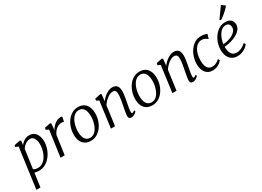

<svg xmlns="http://www.w3.org/2000/svg" viewBox="-20 -1844 4235 3101"><g transform="rotate(-30 2097.0 -294.0)"><path d="M14.5 254 116.5 -495.5 63.5 -515 70.5 -546.5 180.5 -568 199 -558 189 -478.5Q205 -500.5 228.8 -521Q252.5 -541.5 282.8 -554.8Q313 -568 348.5 -568Q405 -568 442 -540.8Q479 -513.5 497.2 -465.8Q515.5 -418 515.5 -356Q515.5 -309.5 502.2 -258.8Q489 -208 463 -160.2Q437 -112.5 399.5 -74Q362 -35.5 313 -12.8Q264 10 204.5 10Q186 10 165.2 6.2Q144.5 2.5 125.5 -1.5L90.5 254ZM133.5 -62Q150.5 -49.5 172 -44.2Q193.5 -39 216.5 -39Q259.5 -39 294 -58.5Q328.5 -78 354.8 -110.8Q381 -143.5 398.5 -184.2Q416 -225 424.8 -268.2Q433.5 -311.5 433.5 -351.5Q433.5 -403 421.2 -438.2Q409 -473.5 386.8 -491.8Q364.5 -510 334 -510Q300.5 -510 271 -494.8Q241.5 -479.5 219 -457.2Q196.5 -435 183 -414.5Z M746.5 -427Q755 -447 772.8 -471Q790.5 -495 815.2 -517Q840 -539 870.8 -553Q901.5 -567 936 -567Q943.5 -567 953.2 -566Q963 -565 968 -561L950 -474.5Q943.5 -478.5 932 -480.2Q920.5 -482 903.5 -482Q882 -482 858.8 -473.8Q835.5 -465.5 812.8 -449Q790 -432.5 770.8 -407.5Q751.5 -382.5 738 -349L689.5 0H611.5L679.5 -486L629 -509.5L636 -545L741 -566L759.5 -556.5L752.5 -468.5Z M1261.5 -568Q1324.5 -568 1367.8 -540.8Q1411 -513.5 1433.5 -462Q1456 -410.5 1456 -337.5Q1456 -272 1435.8 -210Q1415.5 -148 1378.5 -98.2Q1341.5 -48.5 1290.5 -19.2Q1239.5 10 1178 10Q1116 10 1072 -16.2Q1028 -42.5 1005 -92.8Q982 -143 982 -214Q982 -281 1002 -344.2Q1022 -407.5 1059 -458Q1096 -508.5 1147.5 -538.2Q1199 -568 1261.5 -568ZM1248 -519Q1211.5 -519 1182.2 -501Q1153 -483 1131 -452.5Q1109 -422 1094.2 -383.2Q1079.5 -344.5 1072.2 -302.8Q1065 -261 1065 -221Q1065 -163 1079.5 -122.2Q1094 -81.5 1122.5 -60Q1151 -38.5 1192.5 -38.5Q1228 -38.5 1256.8 -56.5Q1285.5 -74.5 1307.2 -105Q1329 -135.5 1343.5 -174Q1358 -212.5 1365.5 -254Q1373 -295.5 1373 -335Q1373 -393 1359.2 -434Q1345.5 -475 1318 -497Q1290.5 -519 1248 -519Z M1685.5 -432.5Q1706 -459.5 1731.2 -484Q1756.5 -508.5 1784.8 -527.5Q1813 -546.5 1842.8 -557.2Q1872.5 -568 1902.5 -568Q1954 -568 1984.2 -536.5Q2014.5 -505 2014.5 -424Q2014.5 -400 2010 -369Q2005.5 -338 1999.8 -306Q1994 -274 1989 -247Q1984.5 -222 1978.8 -192.2Q1973 -162.5 1968.5 -132.8Q1964 -103 1963 -78.5Q1962.5 -62 1965.2 -53Q1968 -44 1974.5 -44Q1984.5 -44 1996.2 -50Q2008 -56 2022.5 -69.5L2034.5 -47Q2031.5 -41.5 2017 -27.5Q2002.5 -13.5 1980.8 -1.8Q1959 10 1932.5 10Q1915.5 10 1903.2 4Q1891 -2 1884.8 -14.8Q1878.5 -27.5 1879.5 -48.5Q1880.5 -65.5 1883.2 -87Q1886 -108.5 1890.2 -132Q1894.5 -155.5 1899 -178.8Q1903.5 -202 1907.5 -222.5Q1911.5 -244 1916.2 -268.5Q1921 -293 1925.2 -319Q1929.5 -345 1932.2 -370.2Q1935 -395.5 1935 -418Q1935 -451.5 1928.5 -470Q1922 -488.5 1907.5 -496.2Q1893 -504 1868 -504Q1846 -504 1820.5 -492.8Q1795 -481.5 1769.2 -462Q1743.5 -442.5 1719.8 -417Q1696 -391.5 1677.5 -363.5L1628.5 0H1551.5L1616.5 -488L1568 -511L1575 -546.5L1680 -568L1699.5 -558Z M2408 -568Q2471 -568 2514.2 -540.8Q2557.5 -513.5 2580 -462Q2602.5 -410.5 2602.5 -337.5Q2602.5 -272 2582.2 -210Q2562 -148 2525 -98.2Q2488 -48.5 2437 -19.2Q2386 10 2324.5 10Q2262.5 10 2218.5 -16.2Q2174.5 -42.5 2151.5 -92.8Q2128.5 -143 2128.5 -214Q2128.5 -281 2148.5 -344.2Q2168.5 -407.5 2205.5 -458Q2242.5 -508.5 2294 -538.2Q2345.5 -568 2408 -568ZM2394.5 -519Q2358 -519 2328.8 -501Q2299.5 -483 2277.5 -452.5Q2255.5 -422 2240.8 -383.2Q2226 -344.5 2218.8 -302.8Q2211.5 -261 2211.5 -221Q2211.5 -163 2226 -122.2Q2240.5 -81.5 2269 -60Q2297.5 -38.5 2339 -38.5Q2374.5 -38.5 2403.2 -56.5Q2432 -74.5 2453.8 -105Q2475.5 -135.5 2490 -174Q2504.5 -212.5 2512 -254Q2519.5 -295.5 2519.5 -335Q2519.5 -393 2505.8 -434Q2492 -475 2464.5 -497Q2437 -519 2394.5 -519Z M2832 -432.5Q2852.5 -459.5 2877.8 -484Q2903 -508.5 2931.2 -527.5Q2959.5 -546.5 2989.2 -557.2Q3019 -568 3049 -568Q3100.5 -568 3130.8 -536.5Q3161 -505 3161 -424Q3161 -400 3156.5 -369Q3152 -338 3146.2 -306Q3140.5 -274 3135.5 -247Q3131 -222 3125.2 -192.2Q3119.5 -162.5 3115 -132.8Q3110.5 -103 3109.5 -78.5Q3109 -62 3111.8 -53Q3114.5 -44 3121 -44Q3131 -44 3142.8 -50Q3154.5 -56 3169 -69.5L3181 -47Q3178 -41.5 3163.5 -27.5Q3149 -13.5 3127.2 -1.8Q3105.5 10 3079 10Q3062 10 3049.8 4Q3037.5 -2 3031.2 -14.8Q3025 -27.5 3026 -48.5Q3027 -65.5 3029.8 -87Q3032.5 -108.5 3036.8 -132Q3041 -155.5 3045.5 -178.8Q3050 -202 3054 -222.5Q3058 -244 3062.8 -268.5Q3067.5 -293 3071.8 -319Q3076 -345 3078.8 -370.2Q3081.5 -395.5 3081.5 -418Q3081.5 -451.5 3075 -470Q3068.5 -488.5 3054 -496.2Q3039.5 -504 3014.5 -504Q2992.5 -504 2967 -492.8Q2941.5 -481.5 2915.8 -462Q2890 -442.5 2866.2 -417Q2842.5 -391.5 2824 -363.5L2775 0H2698L2763 -488L2714.5 -511L2721.5 -546.5L2826.5 -568L2846 -558Z M3632 -472Q3619 -482 3603.2 -490.5Q3587.5 -499 3571.2 -504Q3555 -509 3539.5 -509Q3497 -509 3462.8 -488.2Q3428.5 -467.5 3404.2 -429Q3380 -390.5 3367 -337.8Q3354 -285 3354 -221Q3354.5 -163 3368.2 -124.5Q3382 -86 3408 -66.8Q3434 -47.5 3470 -47.5Q3500 -47.5 3523.5 -55.2Q3547 -63 3568 -76.8Q3589 -90.5 3611 -108.5L3627 -75Q3615 -61 3590.8 -40.8Q3566.5 -20.5 3530.8 -5.2Q3495 10 3447.5 10Q3364.5 10 3317.8 -49Q3271 -108 3271 -210.5Q3271 -267.5 3289.5 -329.8Q3308 -392 3344.2 -446.2Q3380.5 -500.5 3434 -534.2Q3487.5 -568 3557.5 -568Q3584 -568 3614.8 -561.8Q3645.5 -555.5 3666.5 -544.5L3643.5 -464.5Z M4119 -92Q4105 -72.5 4075.2 -48.5Q4045.5 -24.5 4004.2 -7.2Q3963 10 3914.5 10Q3861.5 10 3824 -9Q3786.5 -28 3763.5 -60.2Q3740.5 -92.5 3730.2 -132.2Q3720 -172 3721 -213Q3722.5 -283 3744.8 -346.8Q3767 -410.5 3805.8 -460.2Q3844.5 -510 3896 -539Q3947.5 -568 4008 -568Q4055 -568 4085.5 -552Q4116 -536 4131 -508.2Q4146 -480.5 4146 -446Q4146 -399.5 4120.8 -364Q4095.5 -328.5 4054.8 -303Q4014 -277.5 3967.5 -261Q3921 -244.5 3877.5 -236.2Q3834 -228 3804.5 -227.5Q3802 -198.5 3806.8 -167Q3811.5 -135.5 3825.2 -108Q3839 -80.5 3863.8 -63.5Q3888.5 -46.5 3926 -46.5Q3953.5 -46.5 3983.2 -55Q4013 -63.5 4043 -81Q4073 -98.5 4100 -126ZM3989.5 -520.5Q3949 -520.5 3916.8 -496.8Q3884.5 -473 3861.2 -435.2Q3838 -397.5 3824.2 -354.5Q3810.5 -311.5 3806.5 -272.5Q3846.5 -273.5 3891.8 -285Q3937 -296.5 3976.8 -317.8Q4016.5 -339 4041.5 -369.2Q4066.5 -399.5 4066.5 -438.5Q4066.5 -479.5 4045.8 -500Q4025 -520.5 3989.5 -520.5ZM3946.5 -643.5 4089 -842 4154.5 -793.5Q4149 -784 4133.8 -767.5Q4118.5 -751 4097.5 -731Q4076.5 -711 4053.2 -691Q4030 -671 4008 -654.5Q3986 -638 3969 -628.5Z"/></g></svg>

Font: Merriweather 7pt Light
Style: Italic
Weight: 300
Italic angle: -7.8°
Designer: Eben Sorkin
Foundry: Eben Sorkin
Version: Version 2.200;gftools[0.9.31]